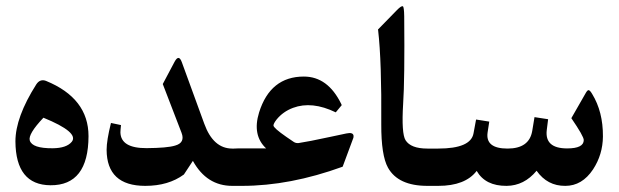

<svg xmlns="http://www.w3.org/2000/svg" viewBox="-20 -606 2018 626"><path d="M121.6 -222.2Q70.8 -168.5 77.1 -147.9Q85 -122.1 151.9 -122.6Q196.8 -123 213.9 -143.6Q238.8 -174.3 121.6 -222.2ZM30.3 -145Q30.3 -223.6 98.1 -330.6Q110.4 -349.6 129.9 -342.3Q268.6 -285.6 268.6 -162.1Q268.1 -1 144.5 -2Q31.2 -2.9 30.3 -145Z M746.1 0H737.3Q653.8 0 608.9 -81.5L579.6 -37.1Q529.3 0 453.6 0Q328.1 0 327.6 -117.7Q327.6 -147.9 341.8 -205.1L374.5 -198.2Q372.6 -180.7 372.6 -174.3Q374 -122.6 458 -123Q525.4 -123.5 550.8 -131.3Q584.5 -140.6 571.8 -173.3L510.7 -332L549.3 -404.8Q563 -430.2 572.8 -403.3L646 -202.6Q675.3 -121.6 737.3 -121.6H746.1Q768.1 -121.6 768.1 -79.6V-41.5Q768.1 0 746.1 0Z M742.7 -121.6 755.4 -122.1H847.7Q801.8 -165 824.7 -239.3Q861.3 -356.4 970.7 -356.4Q1048.8 -356.4 1092.3 -267.6L1094.2 -263.2L1074.7 -239.7Q997.1 -277.3 935.5 -254.4Q902.8 -242.2 881.8 -216.3Q871.6 -203.1 871.6 -196.8Q872.1 -188.5 913.6 -159.7Q930.2 -147.9 938 -143.1Q944.8 -138.7 953.6 -139.6Q983.9 -144 1056.6 -159.7L1109.4 -170.9Q1131.8 -175.8 1132.8 -162.6Q1132.8 -156.2 1130.9 -153.3L1097.2 -62.5Q925.3 0 769 0H742.7Q713.4 0 713.4 -41V-80.1Q713.4 -121.6 742.7 -121.6Z M1381.3 0H1373.5Q1278.3 0 1245.1 -59.1Q1222.7 -99.1 1223.1 -200.7Q1224.6 -406.2 1212.9 -506.8L1212.4 -509.8L1273.9 -572.8Q1288.6 -587.9 1293.5 -585.4Q1297.4 -583.5 1297.9 -553.2Q1299.8 -346.2 1294.4 -267.1Q1288.6 -170.9 1302.2 -148.9Q1319.3 -121.6 1373.5 -121.6H1381.3Q1402.8 -121.6 1402.8 -79.6V-41.5Q1402.8 0 1381.3 0Z M1377.9 -121.6H1408.7Q1515.1 -121.6 1523.9 -171.4L1532.2 -216.3L1575.2 -209.5L1569.8 -174.3Q1562 -121.6 1634.8 -121.6Q1705.6 -121.6 1715.3 -179.2L1722.7 -224.1L1767.1 -217.3L1762.7 -182.1Q1755.4 -122.1 1829.1 -122.1Q1883.3 -122.1 1883.3 -149.4Q1883.3 -161.6 1842.8 -220.7L1890.6 -304.2Q1896 -313 1899.4 -312Q1903.8 -311.5 1910.6 -299.8Q1946.3 -241.7 1945.8 -161.1Q1945.3 -102.1 1913.6 -53.7Q1877.9 0 1823.2 0Q1764.6 0.5 1729.5 -49.3Q1689 -0.5 1631.8 0Q1562.5 0.5 1534.2 -48.8Q1497.1 0 1408.7 0H1377.9Q1348.6 0 1348.6 -41V-80.1Q1348.6 -121.6 1377.9 -121.6Z"/></svg>

Font: Parastoo Print
Style: Print-Bold
Weight: 700
Foundry: Saber Rastikerdar (saber.rastikerdar@gmail.com)
Version: Version 1.0.0-alpha3